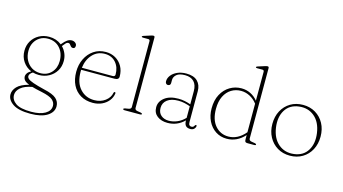

<svg xmlns="http://www.w3.org/2000/svg" viewBox="-101 -1113 3131 1753"><g transform="rotate(15 1464.0 -236.0)"><path d="M325 6Q410.5 24.5 443 54Q475.5 83.5 475.5 126.5Q475.5 182.5 419.2 218Q363 253.5 260 253.5Q147.5 253.5 94 216.8Q40.5 180 40.5 128.5Q40.5 89.5 73.2 55.2Q106 21 183 0.5Q148 -13.5 136 -29Q124 -44.5 124 -64.5Q124 -77 133.8 -92.5Q143.5 -108 169 -123Q120.5 -143 90.5 -187Q60.5 -231 60.5 -288.5Q60.5 -341.5 85 -382.2Q109.5 -423 152 -446.5Q194.5 -470 248 -470Q315.5 -470 365.5 -430.5L374 -440.5Q393 -464 412.8 -477.8Q432.5 -491.5 454 -491.5Q474.5 -491.5 488.5 -480.2Q502.5 -469 502.5 -453Q502.5 -427 480.5 -427Q468 -427 460.8 -435.5Q453.5 -444 447.2 -452.5Q441 -461 431.5 -461Q417.5 -461 406.2 -449.2Q395 -437.5 380 -418Q404 -394 418 -361.2Q432 -328.5 432 -290Q432 -237 406.8 -196Q381.5 -155 339 -131.8Q296.5 -108.5 244 -108.5Q214.5 -108.5 187 -116.5Q155 -96.5 155 -74.5Q155 -60.5 168.5 -48.8Q182 -37 218.8 -24Q255.5 -11 325 6ZM241 -450.5Q198.5 -450.5 165.8 -430.5Q133 -410.5 114.5 -376.2Q96 -342 96 -298Q96 -249 116 -210.5Q136 -172 171.2 -150Q206.5 -128 252 -128Q317 -128 356.8 -171.2Q396.5 -214.5 396.5 -280.5Q396.5 -355 353.8 -402.8Q311 -450.5 241 -450.5ZM73 125.5Q73 172.5 117 203.2Q161 234 263.5 234Q346.5 234 394.5 206Q442.5 178 442.5 131Q442.5 99 415.5 75Q388.5 51 310.5 34.5Q253 23 216.5 12Q145 25 109 56Q73 87 73 125.5Z M962 -285.5Q962 -254.5 921 -254.5H606Q605.5 -246 605.5 -237.5Q605.5 -132.5 657.8 -75Q710 -17.5 791.5 -17.5Q852 -17.5 894.8 -49.5Q937.5 -81.5 945.5 -127Q947 -137 955 -137Q964.5 -137 963.5 -126.5Q958.5 -88 934 -57Q909.5 -26 870.8 -8Q832 10 784.5 10Q718 10 669 -19Q620 -48 593.5 -101Q567 -154 567 -225.5Q567 -293.5 594 -348.8Q621 -404 669.5 -437Q718 -470 783 -470Q834 -470 874.5 -446.8Q915 -423.5 938.5 -382Q962 -340.5 962 -285.5ZM779 -451Q709 -451 663 -401.8Q617 -352.5 607.5 -274H897.5Q921 -274 921 -293.5Q921 -362.5 882.5 -406.8Q844 -451 779 -451Z M1176 -712V-46.5Q1176 -27 1200.5 -23L1230.5 -18Q1246 -15.5 1246 -8Q1246 0 1232.5 0H1082.5Q1070 0 1070 -8Q1070 -15 1084.5 -17.5L1116.5 -23Q1141 -27.5 1141 -46V-667.5Q1141 -684 1125 -684H1076Q1062.5 -684 1062.5 -690.5Q1062.5 -696.5 1075 -700.5L1138 -720.5Q1155 -726 1163.5 -726Q1176 -726 1176 -712Z M1356 -102.5Q1356 -156 1403.2 -192.8Q1450.5 -229.5 1533 -229.5Q1565.5 -229.5 1595 -223.2Q1624.5 -217 1650 -207.5V-331.5Q1650 -391 1620.5 -421.8Q1591 -452.5 1536 -452.5Q1481.5 -452.5 1456.2 -430.5Q1431 -408.5 1431 -379V-350Q1431 -337.5 1423.8 -331.2Q1416.5 -325 1405.5 -325Q1395 -325 1388.2 -333.2Q1381.5 -341.5 1381.5 -354Q1381.5 -383.5 1401.8 -410Q1422 -436.5 1458.5 -453.2Q1495 -470 1543.5 -470Q1615 -470 1650 -434.8Q1685 -399.5 1685 -341.5V-50Q1685 -29.5 1692.2 -21.2Q1699.5 -13 1711 -13Q1726 -13 1731.5 -19.5Q1737 -26 1740.5 -32Q1745 -39.5 1750 -39.5Q1756.5 -39.5 1756.5 -30.5Q1756.5 -16.5 1743.8 -3.2Q1731 10 1707.5 10Q1678.5 10 1664.2 -5.5Q1650 -21 1650 -56Q1583.5 10 1491.5 10Q1432.5 10 1394.2 -19.2Q1356 -48.5 1356 -102.5ZM1396 -106.5Q1396 -61 1424.8 -36.5Q1453.5 -12 1497.5 -12Q1539 -12 1578.5 -29.2Q1618 -46.5 1650 -80V-189.5Q1625 -198.5 1597 -205Q1569 -211.5 1537 -211.5Q1470.5 -211.5 1433.2 -183Q1396 -154.5 1396 -106.5Z M1847.5 -223Q1847.5 -300.5 1877.2 -355.8Q1907 -411 1956.5 -440.5Q2006 -470 2065.5 -470Q2112 -470 2152 -450Q2192 -430 2220 -394.5V-667.5Q2220 -684 2204 -684H2155Q2141.5 -684 2141.5 -690.5Q2141.5 -696.5 2154 -700.5L2217 -720.5Q2234 -726 2242.5 -726Q2255 -726 2255 -712V-46.5Q2255 -27 2279.5 -23L2309.5 -18Q2325 -15.5 2325 -8Q2325 0 2311.5 0H2247.5Q2231.5 0 2225.8 -5.8Q2220 -11.5 2220 -30V-70Q2148.5 10 2051 10Q1992 10 1946 -20Q1900 -50 1873.8 -102.8Q1847.5 -155.5 1847.5 -223ZM1887 -229Q1887 -126.5 1936.2 -70Q1985.5 -13.5 2060.5 -13.5Q2150 -13.5 2220 -96.5V-366.5Q2191 -404.5 2151 -425.5Q2111 -446.5 2067 -446.5Q2017 -446.5 1976 -421.5Q1935 -396.5 1911 -348Q1887 -299.5 1887 -229Z M2648 -469.5Q2714 -469.5 2765.5 -438.8Q2817 -408 2846.2 -354Q2875.5 -300 2875.5 -230Q2875.5 -160 2846.5 -105.8Q2817.5 -51.5 2766.2 -20.8Q2715 10 2647.5 10Q2581.5 10 2530.2 -20.8Q2479 -51.5 2449.5 -105.8Q2420 -160 2420 -229.5Q2420 -300 2449 -354Q2478 -408 2529.2 -438.8Q2580.5 -469.5 2648 -469.5ZM2682.5 -14.5Q2767.5 -25 2808 -90.8Q2848.5 -156.5 2835 -253.5Q2820.5 -354.5 2759.8 -405.2Q2699 -456 2613 -445Q2528 -434.5 2487.5 -368.8Q2447 -303 2460.5 -206Q2475 -105.5 2535.8 -54.5Q2596.5 -3.5 2682.5 -14.5Z"/></g></svg>

Font: Fraunces 9pt S000 Thin
Style: Regular
Weight: 100
Version: Version 1.000; ttfautohint (v1.8.3)